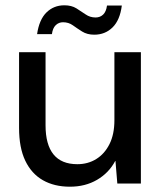

<svg xmlns="http://www.w3.org/2000/svg" viewBox="-20 -693 612 725"><path d="M244 12Q185 12 142 -12.5Q99 -37 75.5 -86Q52 -135 52 -210V-496H152V-220Q152 -147 182 -110Q212 -73 272 -73Q312 -73 343.5 -92.5Q375 -112 393.5 -149Q412 -186 412 -239V-496H512V0H423L416 -85H415Q391 -40 346.5 -14Q302 12 244 12ZM336 -562Q309 -562 290 -574Q271 -586 255 -597.5Q239 -609 218 -609Q202 -609 190.5 -598Q179 -587 176 -564H120Q128 -619 155.5 -646Q183 -673 223 -673Q250 -673 268.5 -661.5Q287 -650 303.5 -638.5Q320 -627 341 -627Q358 -627 369.5 -638Q381 -649 384 -672H440Q433 -617 405 -589.5Q377 -562 336 -562Z"/></svg>

Font: DM Sans 28pt Medium
Style: Regular
Weight: 500
Version: Version 4.004;gftools[0.9.30]